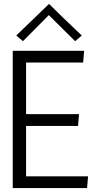

<svg xmlns="http://www.w3.org/2000/svg" viewBox="-20 -959 516 979"><path d="M404 -640H113V-377H383L378 -317H113V-60H429L424 0H45V-700H409ZM363 -749 229 -882 97 -749 63 -778 230 -939Q276 -893 302.5 -868Q329 -843 359.5 -813.5Q390 -784 397 -778Z"/></svg>

Font: Antic
Style: Regular
Weight: 400
Designer: Santiago Orozco
Foundry: Typemade
Version: Version 1.0012